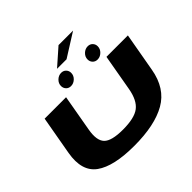

<svg xmlns="http://www.w3.org/2000/svg" viewBox="-226 -1297 1577 1577"><g transform="rotate(-45 562.0 -509.0)"><path d="M495.5 4Q257 4 148.5 -74Q40 -152 72 -336.5L132 -675H381L325 -357Q305 -246 348 -201Q391 -156 523.5 -156Q657 -156 715.5 -200.5Q774 -245 794 -357L850 -675H1099L1039 -336.5Q1007 -152 870.5 -74Q734 4 495.5 4ZM475 -710.5Q449 -710.5 432.8 -727.5Q416.5 -744.5 416.5 -769.5Q416.5 -800 440.2 -822.8Q464 -845.5 494 -845.5Q520 -845.5 536.2 -828.5Q552.5 -811.5 552.5 -787Q552.5 -756 528.8 -733.2Q505 -710.5 475 -710.5ZM783.5 -710.5Q757.5 -710.5 741.2 -727.5Q725 -744.5 725 -769.5Q725 -800 748.8 -822.8Q772.5 -845.5 802.5 -845.5Q828.5 -845.5 844.8 -828.5Q861 -811.5 861 -787Q861 -756 837.2 -733.2Q813.5 -710.5 783.5 -710.5ZM493.5 -892.5 640 -1021.5H809L604 -892.5Z"/></g></svg>

Font: Anybody UltraExpanded ExtraBold
Style: Italic
Weight: 800
Width: 9
Italic angle: -10°
Designer: Tyler Finck
Foundry: Etcetera Type Company
Version: Version 1.010; ttfautohint (v1.8.3) -l 8 -r 50 -G 200 -x 14 